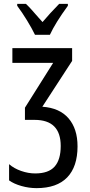

<svg xmlns="http://www.w3.org/2000/svg" viewBox="-20 -963 467 993"><path d="M353 -648 199 -411Q288 -405 334.5 -351Q381 -297 381 -206Q381 -101 327.5 -45.5Q274 10 169 10Q130 10 91 -1Q52 -12 27 -30V-114Q52 -92 89 -79Q126 -66 162 -66Q231 -66 262.5 -101.5Q294 -137 294 -208Q294 -343 159 -343H109V-406L255 -638H44V-714H353ZM331 -933Q266 -844 238 -783H161Q145 -816 120 -857Q95 -898 69 -933V-943H114Q133 -926 181 -870L200 -849Q237 -893 286 -943H331Z"/></svg>

Font: Noto Sans UI Cond
Style: Regular
Weight: 400
Width: 3
Designer: Monotype Design Team
Foundry: Monotype Imaging Inc.
Version: Version 1.001